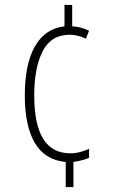

<svg xmlns="http://www.w3.org/2000/svg" viewBox="-20 -744 455 774"><path d="M271 -638Q290 -637 307.5 -632Q325 -627 339 -620L326 -588Q310 -596 293.5 -600Q277 -604 262 -604Q186 -604 152 -537.5Q118 -471 118 -359Q118 -126 263 -126Q284 -126 302.5 -131Q321 -136 339 -144V-108Q328 -103 312 -98.5Q296 -94 276 -91V10H245V-91Q161 -99 120.5 -167.5Q80 -236 80 -359Q80 -486 121 -557.5Q162 -629 240 -638V-724H271Z"/></svg>

Font: Noto Sans Gujarati UI ExtraCondensed ExtraLight
Style: Regular
Weight: 200
Width: 2
Designer: Jelle Bosma - Monotype Design Team, Universal Thirst
Foundry: Monotype Imaging Inc.
Version: Version 2.106; ttfautohint (v1.8.4.7-5d5b)